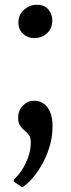

<svg xmlns="http://www.w3.org/2000/svg" viewBox="-20 -551 298 804"><path d="M123 -391.5Q96 -391.5 76.5 -409.5Q57 -427.5 57 -456.5Q57 -489 80.5 -510Q104 -531 134 -531Q166.5 -531 182.8 -511Q199 -491 199 -465.5Q199 -432 177 -411.8Q155 -391.5 123 -391.5ZM72.5 233 38 209.5V200Q54.5 186.5 70.8 162.2Q87 138 98 107.2Q109 76.5 109 44.5Q109 24.5 101 14Q93 3.5 82.5 -4.8Q72 -13 64 -24.8Q56 -36.5 56 -58.5Q56 -88 75.8 -108.5Q95.5 -129 122 -129H126.5Q146 -129 162.8 -117.2Q179.5 -105.5 189.8 -82Q200 -58.5 200 -23Q200 25 186.2 67.5Q172.5 110 152.2 144Q132 178 110.8 201Q89.5 224 73.5 233Z"/></svg>

Font: Merriweather 24pt Medium
Style: Regular
Weight: 500
Designer: Eben Sorkin
Foundry: Eben Sorkin
Version: Version 2.100